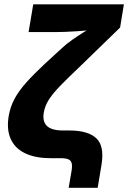

<svg xmlns="http://www.w3.org/2000/svg" viewBox="-20 -748 606 908"><path d="M304.7 140.1 318.4 60.1Q322.3 36.1 318.8 23.2Q315.4 10.3 302.5 5.1Q289.6 0 264.2 0H219.2Q146.5 0 98.6 -23.2Q50.8 -46.4 30.8 -90.6Q10.7 -134.8 21 -198.7Q28.3 -242.2 48.3 -279.8Q68.4 -317.4 103.3 -356.7Q138.2 -396 189.9 -444.3L273.4 -521Q294.4 -540.5 320.8 -559.1Q347.2 -577.6 374.5 -594.7Q401.9 -611.8 426.8 -625.7Q451.7 -639.6 469.7 -648.9L448.2 -609.9Q429.7 -607.4 403.8 -605Q377.9 -602.5 348.9 -600.6Q319.8 -598.6 291.7 -597.4Q263.7 -596.2 240.7 -596.2H115.2L137.2 -727.5H565.9L547.9 -617.7L363.3 -438.5Q304.7 -382.8 267.6 -345Q230.5 -307.1 211.4 -277.3Q192.4 -247.6 187 -215.3Q182.1 -185.5 191.4 -166.7Q200.7 -147.9 222.7 -139.4Q244.6 -130.9 277.3 -130.9H308.6Q396 -130.9 435.3 -94.2Q474.6 -57.6 460 31.7L441.9 140.1Z"/></svg>

Font: Inter 18pt ExtraBold
Style: Italic
Weight: 800
Italic angle: -9.3988°
Designer: Rasmus Andersson
Foundry: rsms
Version: Version 4.001;git-66647c0bb